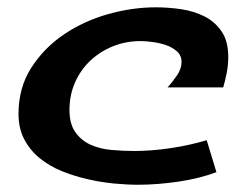

<svg xmlns="http://www.w3.org/2000/svg" viewBox="-20 -514 671 522"><path d="M473.6 -345.7Q473.6 -363.3 460.9 -374.5Q448.2 -385.7 430.7 -391.6Q413.1 -397.5 394 -399.9Q375 -402.3 362.3 -402.3Q322.3 -402.3 287.1 -388.2Q252 -374 225.6 -349.1Q199.2 -324.2 184.1 -290Q168.9 -255.9 168.9 -214.8Q168.9 -176.8 185.1 -154.3Q201.2 -131.8 226.1 -120.6Q251 -109.4 282.2 -106.4Q313.5 -103.5 344.7 -103.5Q392.6 -103.5 444.3 -111.3Q496.1 -119.1 542 -132.8L568.4 -45.9Q521.5 -28.3 463.9 -20Q406.2 -11.7 355.5 -11.7Q325.2 -11.7 289.6 -15.1Q253.9 -18.6 217.8 -26.9Q181.6 -35.2 147.9 -48.8Q114.3 -62.5 87.9 -84Q61.5 -105.5 45.9 -135.3Q30.3 -165 30.3 -204.1Q30.3 -275.4 64.9 -329.6Q99.6 -383.8 153.8 -420.4Q208 -457 273.9 -475.6Q339.8 -494.1 403.3 -494.1Q438.5 -494.1 473.6 -488.8Q508.8 -483.4 537.1 -468.8Q565.4 -454.1 583 -427.7Q600.6 -401.4 600.6 -359.4Q600.6 -337.9 596.7 -317.4Q592.8 -296.9 586.9 -276.4H435.5Q448.2 -290 460.9 -308.6Q473.6 -327.1 473.6 -345.7Z"/></svg>

Font: Cherry Cream Soda
Style: Regular
Weight: 400
Designer: Font Diner, Inc
Foundry: Font Diner, Inc
Version: Version 1.001